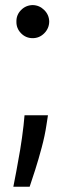

<svg xmlns="http://www.w3.org/2000/svg" viewBox="-20 -541 261 737"><path d="M164.1 -98.6 158.2 -60.5Q152.3 -20.5 140.1 25.1Q127.9 70.8 115 111.3Q102.1 151.9 93.8 175.8H31.2Q35.6 153.3 42.7 116.2Q49.8 79.1 57.4 33.9Q64.9 -11.2 70.3 -58.6L74.2 -98.6ZM105.5 -394.5Q79.1 -394.5 60.8 -413.3Q42.5 -432.1 43 -458Q42.5 -483.9 60.8 -502.4Q79.1 -521 105.5 -521.5Q131.3 -521 149.9 -502.4Q168.5 -483.9 168.9 -458Q168.5 -432.1 149.9 -413.3Q131.3 -394.5 105.5 -394.5Z"/></svg>

Font: Inter Display V
Style: Regular
Weight: 400
Designer: Rasmus Andersson
Foundry: rsms
Version: Version 3.015;git-src